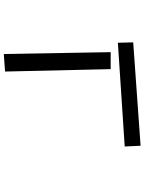

<svg xmlns="http://www.w3.org/2000/svg" viewBox="109 -868 781 1040"><g transform="rotate(90 500.0 -348.5)"><path d="M210 -679 770 -719 774 -633 212 -596ZM263 -557H355L368 15L273 22Z"/></g></svg>

Font: Stick
Style: Regular
Weight: 400
Designer: Fontworks Inc.
Foundry: Fontworks Inc.
Version: Version 1.100